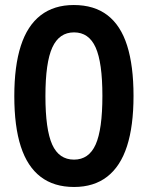

<svg xmlns="http://www.w3.org/2000/svg" viewBox="-20 -735 589 765"><path d="M275 10Q195 10 142 -30.5Q89 -71 63 -151Q37 -231 37 -352Q37 -472 63 -552.5Q89 -633 142 -674Q195 -715 274 -715Q355 -715 408 -674.5Q461 -634 486.5 -553.5Q512 -473 512 -353Q512 -233 486 -152.5Q460 -72 407 -31Q354 10 275 10ZM275 -99Q334 -99 361 -159Q388 -219 388 -353Q388 -486 361 -546Q334 -606 275 -606Q216 -606 188.5 -546Q161 -486 161 -352Q161 -219 188 -159Q215 -99 275 -99Z"/></svg>

Font: Nunito Sans 7pt SemiCondensed
Style: Bold
Weight: 700
Width: 4
Designer: Vernon Adams
Foundry: Vernon Adams
Version: Version 3.101;gftools[0.9.27]